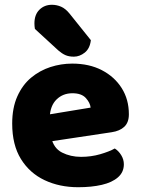

<svg xmlns="http://www.w3.org/2000/svg" viewBox="-20 -767 589 803"><path d="M134 -167 128 -279 359 -317Q357 -337 339 -357Q321 -377 283 -377Q243 -377 216.5 -351Q190 -325 188 -277L194 -193Q204 -147 239.5 -129Q275 -111 319 -111Q361 -111 399 -122Q437 -133 460 -146Q476 -136 487 -118Q498 -100 498 -80Q498 -47 473.5 -25.5Q449 -4 406 6Q363 16 307 16Q229 16 166.5 -13.5Q104 -43 67.5 -102Q31 -161 31 -250Q31 -316 52.5 -364Q74 -412 110 -442Q146 -472 190.5 -486.5Q235 -501 282 -501Q353 -501 406 -473.5Q459 -446 489 -398.5Q519 -351 519 -289Q519 -255 500 -237Q481 -219 447 -214ZM224 -556 126 -646Q125 -650 124.5 -657.5Q124 -665 124 -669Q124 -706 145 -726.5Q166 -747 197 -747Q217 -747 235.5 -739Q254 -731 271 -710L360 -599Q356 -564 334.5 -547Q313 -530 289 -530Q268 -530 253.5 -536.5Q239 -543 224 -556Z"/></svg>

Font: Baloo Bhaijaan 2 ExtraBold
Style: Regular
Weight: 800
Designer: Sanskriti Dholi, Noopur Datye and Ek Type
Foundry: Ek Type
Version: Version 1.701